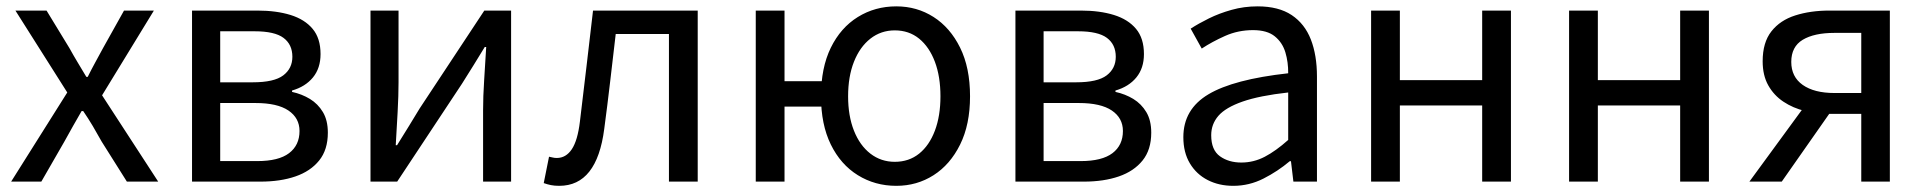

<svg xmlns="http://www.w3.org/2000/svg" viewBox="-20 -577 6116 610"><path d="M15.4 0 193.7 -283.2 29 -543.4H127.9L200.6 -424.1Q213.4 -400.9 226.9 -378.5Q240.4 -356.2 254.3 -332.8H258.7Q270.3 -356.2 282.5 -378.5Q294.6 -400.9 307.3 -424.1L374 -543.4H468.9L304.3 -274.2L482.6 0H383.1L303 -127.2Q289.4 -151.8 274.8 -176.5Q260.1 -201.2 244.3 -224.2H239.3Q225.6 -201.2 212.1 -176.7Q198.5 -152.2 184.5 -127.2L111.3 0Z M590.1 0V-543.4H798.1Q857.9 -543.4 903.1 -529.4Q948.2 -515.4 973.3 -485.3Q998.4 -455.3 998.4 -405.2Q998.4 -360.4 974.3 -331Q950.2 -301.6 907.9 -289.4V-285Q939 -278.2 964.6 -262.7Q990.2 -247.1 1005.9 -220.9Q1021.6 -194.7 1021.6 -155.5Q1021.6 -101.3 994.1 -67.2Q966.6 -33 918.7 -16.5Q870.8 0 807.7 0ZM679.6 -315.5H783Q850.9 -315.5 879.9 -337.5Q908.9 -359.5 908.9 -396.6Q908.9 -435.6 880.8 -456.6Q852.8 -477.6 789.1 -477.6H679.6ZM679.6 -65.2H797.4Q865.3 -65.2 898.4 -90.4Q931.6 -115.6 931.6 -160.8Q931.6 -202 896.4 -225.9Q861.2 -249.7 791.6 -249.7H679.6Z M1157.1 0V-543.4H1246.2V-316.1Q1246.2 -273.5 1243.3 -220.9Q1240.4 -168.3 1237.3 -115.7H1241.5Q1257.3 -141.1 1277.8 -174.2Q1298.4 -207.3 1313.2 -232.3L1518.7 -543.4H1603.8V0H1514.8V-226.7Q1514.8 -269.9 1518.2 -322.5Q1521.5 -375.1 1524.7 -427.7H1520.1Q1504.9 -402.7 1484.2 -369.2Q1463.6 -335.7 1447.8 -311.1L1241.9 0Z M1756.8 13.4Q1741.6 13.4 1730.3 11.1Q1719 8.8 1707.5 4.7L1724.3 -79.1Q1730.1 -78.1 1735.9 -76.6Q1741.6 -75.1 1749 -75.1Q1778.1 -75.1 1796.7 -102.9Q1815.2 -130.6 1822.4 -190.5Q1833.4 -279 1843.5 -367.2Q1853.5 -455.5 1864.1 -543.4H2196.7V0H2105.3V-469H1936.2Q1927.3 -393.4 1918.6 -318.5Q1909.9 -243.6 1899.7 -167.3Q1888.1 -77.2 1852.4 -31.9Q1816.7 13.4 1756.8 13.4Z M2381.1 0V-543.4H2472.5V-319H2609.6V-238.4H2472.5V0ZM2827.7 13.4Q2759.9 13.4 2705.3 -20.5Q2650.7 -54.3 2619.5 -118Q2588.4 -181.6 2588.4 -271Q2588.4 -361.5 2619.5 -425.3Q2650.7 -489 2705.3 -522.9Q2759.9 -556.8 2827.7 -556.8Q2893 -556.8 2945.9 -523.1Q2998.8 -489.4 3030.3 -425.7Q3061.9 -361.9 3061.9 -271Q3061.9 -181.2 3030.3 -117.6Q2998.8 -54 2945.9 -20.3Q2893 13.4 2827.7 13.4ZM2822.8 -62.9Q2867.8 -62.9 2900.2 -88.9Q2932.5 -114.9 2950.2 -161.8Q2967.9 -208.7 2967.9 -271Q2967.9 -333.8 2950.2 -380.8Q2932.5 -427.8 2900.2 -454.2Q2867.8 -480.5 2822.8 -480.5Q2779 -480.5 2745.3 -454.2Q2711.7 -427.8 2693.1 -380.8Q2674.5 -333.8 2674.5 -271Q2674.5 -208.7 2693.1 -161.8Q2711.7 -114.9 2745.3 -88.9Q2779 -62.9 2822.8 -62.9Z M3206.1 0V-543.4H3414.1Q3473.9 -543.4 3519.1 -529.4Q3564.2 -515.4 3589.3 -485.3Q3614.4 -455.3 3614.4 -405.2Q3614.4 -360.4 3590.3 -331Q3566.2 -301.6 3523.9 -289.4V-285Q3555 -278.2 3580.6 -262.7Q3606.2 -247.1 3621.9 -220.9Q3637.6 -194.7 3637.6 -155.5Q3637.6 -101.3 3610.1 -67.2Q3582.6 -33 3534.7 -16.5Q3486.8 0 3423.7 0ZM3295.6 -315.5H3399Q3466.9 -315.5 3495.9 -337.5Q3524.9 -359.5 3524.9 -396.6Q3524.9 -435.6 3496.8 -456.6Q3468.8 -477.6 3405.1 -477.6H3295.6ZM3295.6 -65.2H3413.4Q3481.3 -65.2 3514.4 -90.4Q3547.6 -115.6 3547.6 -160.8Q3547.6 -202 3512.4 -225.9Q3477.2 -249.7 3407.6 -249.7H3295.6Z M3898.2 13.4Q3852.9 13.4 3817.1 -4.9Q3781.2 -23.2 3760.4 -57.9Q3739.6 -92.5 3739.6 -141.3Q3739.6 -230.1 3819.5 -277.5Q3899.3 -325 4072.7 -344.2Q4073.1 -379.4 4063.8 -410.5Q4054.5 -441.7 4030.2 -461.5Q4005.9 -481.3 3961 -481.3Q3913.6 -481.3 3872.1 -462.8Q3830.7 -444.3 3798 -422.7L3762.9 -486Q3788 -502.3 3820.8 -518.5Q3853.6 -534.7 3892.9 -545.7Q3932.1 -556.8 3975.5 -556.8Q4042.2 -556.8 4083.8 -529.1Q4125.3 -501.4 4144.7 -451.5Q4164.1 -401.6 4164.1 -334V0H4089.2L4081.5 -64.9H4077.7Q4039.6 -32.7 3994.3 -9.7Q3948.9 13.4 3898.2 13.4ZM3923.8 -60.6Q3963 -60.6 3998.3 -79Q4033.5 -97.4 4072.7 -132.4V-283.2Q3981.7 -273.1 3927.8 -254.3Q3874 -235.5 3851 -209.1Q3828.1 -182.6 3828.1 -147.4Q3828.1 -100.4 3855.9 -80.5Q3883.6 -60.6 3923.8 -60.6Z M4336.1 0V-543.4H4427.5V-322.5H4689V-543.4H4780.4V0H4689V-241.9H4427.5V0Z M4965.1 0V-543.4H5056.5V-322.5H5318V-543.4H5409.4V0H5318V-241.9H5056.5V0Z M5893.4 0V-215.2H5792.7Q5752.6 -215.2 5714.5 -224.4Q5676.4 -233.7 5646.1 -253.9Q5615.8 -274 5598 -305.7Q5580.1 -337.4 5580.1 -382.3Q5580.1 -442.1 5607.9 -477.4Q5635.6 -512.7 5683.7 -528Q5731.8 -543.4 5792.3 -543.4H5984.2V0ZM5808.2 -281.5H5893.4V-472.5H5808.2Q5743.9 -472.5 5707.4 -450.6Q5671 -428.6 5671 -380.3Q5671 -332.9 5707.4 -307.2Q5743.9 -281.5 5808.2 -281.5ZM5538 0 5729.4 -261.6 5805.3 -234.9 5640.8 0Z"/></svg>

Font: Noto Sans KR Thin
Style: Regular
Weight: 100
Designer: Ryoko NISHIZUKA 西塚涼子 (kana, bopomofo & ideographs); Paul D. Hunt (Latin, Greek & Cyrillic); Sandoll Communications 산돌커뮤니
Foundry: Adobe
Version: Version 2.004-H2;hotconv 1.0.118;makeotfexe 2.5.65603